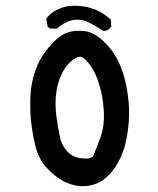

<svg xmlns="http://www.w3.org/2000/svg" viewBox="-20 -632 540 656"><path d="M251 3.9Q220.7 0 194.3 -14.2Q168.5 -28.3 140.1 -58.1Q126 -72.8 116.2 -92Q106.4 -111.3 100.6 -134.3Q97.2 -149.4 94.2 -163.8Q91.3 -178.2 89.4 -192.1Q87.4 -206.1 85.9 -219.2Q84 -238.8 83.5 -260Q83 -281.2 84 -304.2Q85.9 -349.6 101.1 -391.6Q115.7 -433.6 147 -470.7Q178.2 -507.8 205.8 -519Q233.4 -530.3 272 -525.4Q310.5 -520 352.1 -471.7Q372.6 -447.8 386.7 -417.2Q400.9 -386.7 409.2 -350.1Q424.8 -276.9 419.9 -216.3Q418.5 -196.3 415.8 -178.5Q413.1 -160.6 409.4 -145Q405.8 -129.4 400.9 -116.2Q387.2 -76.2 363.3 -46.9Q339.4 -17.6 312.3 -5.9Q285.2 5.9 251.5 3.9ZM284.7 -90.8Q292.5 -94.2 297.4 -96.7Q312 -130.9 324.7 -166Q330.6 -183.6 333.3 -203.9Q335.9 -224.1 335 -247.1Q334.5 -255.9 333.7 -265.1Q333 -274.4 331.8 -283.7Q330.6 -293 328.9 -302Q327.1 -311 325.2 -320.1Q323.2 -329.1 320.3 -338.4Q308.1 -383.3 285.6 -412.6Q274.9 -426.8 266.4 -432.9Q257.8 -439 252 -438Q236.8 -436 218.8 -418.9Q200.2 -401.9 187 -370.6Q173.8 -339.4 170.9 -304.2Q168 -268.6 172.9 -233.4Q175.3 -215.3 178.2 -198Q181.2 -180.7 184.6 -164.1Q190.9 -132.8 214.8 -109.9Q238.3 -87.4 284.7 -90.8ZM332 -527.3Q324.7 -531.7 317.4 -536.1Q310.1 -540.5 302.2 -545.2Q294.4 -549.8 286.6 -553.7Q264.2 -566.4 236.8 -564.5Q223.1 -563.5 207.8 -556.4Q192.4 -549.3 175.8 -535.6L173.8 -534.2H171.9H154.3H152.3L150.9 -535.2L145 -539.1L143.1 -540.5L142.6 -543L138.7 -565.4L138.2 -567.9L139.6 -569.8Q147 -580.6 158.9 -589.1Q170.9 -597.7 187 -604Q220.2 -617.2 269 -609.4Q293.5 -605.5 315.4 -594.7Q337.4 -584 356.4 -566.9L357.9 -565.4L358.4 -563L360.4 -544.4V-542.5L359.4 -540.5Q349.6 -526.4 335 -526.4H333.5Z"/></svg>

Font: NaikaiFont
Style: SemiBold
Weight: 600
Version: Version 1.89